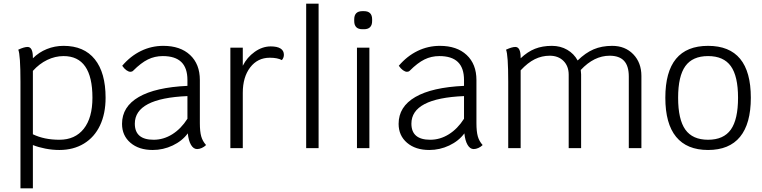

<svg xmlns="http://www.w3.org/2000/svg" viewBox="-20 -811 4170 1051"><path d="M558 -276Q558 -189 527.5 -124.5Q497 -60 439.5 -25Q382 10 305 10Q267 10 228.5 2.5Q190 -5 160 -17V220H92V-363Q92 -511 80 -539Q112 -554 131 -554Q160 -554 160 -496V-492Q193 -525 236.5 -542.5Q280 -560 328 -560Q440 -560 499 -486.5Q558 -413 558 -276ZM486 -276Q486 -504 328 -504Q282 -504 238.5 -483Q195 -462 160 -423V-76Q222 -46 305 -46Q391 -46 438.5 -106Q486 -166 486 -276Z M1108 -17Q1098 -7 1084.5 -1Q1071 5 1059 5Q1039 5 1025.5 -18Q1012 -41 1008 -81Q977 -39 925 -14.5Q873 10 816 10Q740 10 694 -29.5Q648 -69 648 -133Q648 -227 739.5 -280Q831 -333 1006 -341V-373Q1006 -439 972.5 -471.5Q939 -504 871 -504Q827 -504 789.5 -485.5Q752 -467 709 -424Q703 -418 694 -418Q684 -418 672 -426.5Q660 -435 649 -451Q694 -504 751.5 -532Q809 -560 874 -560Q967 -560 1020.5 -510Q1074 -460 1074 -373V-137Q1074 -91 1081.5 -64.5Q1089 -38 1108 -17ZM1006 -161V-285Q718 -273 718 -134Q718 -46 821 -46Q875 -46 923 -76Q971 -106 1006 -161Z M1534 -511Q1534 -495 1523 -482Q1499 -495 1457 -495Q1390 -495 1349.5 -442Q1309 -389 1309 -303V0H1241V-550H1309V-451Q1332 -497 1374 -527Q1416 -557 1462 -557Q1497 -557 1515.5 -545.5Q1534 -534 1534 -511Z M1656 -791H1724V0H1656Z M1934 -550H2002V0H1934ZM1919 -696V-705Q1919 -750 1964 -750H1972Q2017 -750 2017 -705V-696Q2017 -651 1972 -651H1964Q1919 -651 1919 -696Z M2622 -17Q2612 -7 2598.5 -1Q2585 5 2573 5Q2553 5 2539.5 -18Q2526 -41 2522 -81Q2491 -39 2439 -14.5Q2387 10 2330 10Q2254 10 2208 -29.5Q2162 -69 2162 -133Q2162 -227 2253.5 -280Q2345 -333 2520 -341V-373Q2520 -439 2486.5 -471.5Q2453 -504 2385 -504Q2341 -504 2303.5 -485.5Q2266 -467 2223 -424Q2217 -418 2208 -418Q2198 -418 2186 -426.5Q2174 -435 2163 -451Q2208 -504 2265.5 -532Q2323 -560 2388 -560Q2481 -560 2534.5 -510Q2588 -460 2588 -373V-137Q2588 -91 2595.5 -64.5Q2603 -38 2622 -17ZM2520 -161V-285Q2232 -273 2232 -134Q2232 -46 2335 -46Q2389 -46 2437 -76Q2485 -106 2520 -161Z M3491 -395V0H3422V-392Q3422 -450 3396 -478Q3370 -506 3317 -506Q3232 -506 3159 -428Q3161 -412 3161 -404V0H3093V-402Q3093 -449 3064.5 -477.5Q3036 -506 2989 -506Q2946 -506 2907.5 -487Q2869 -468 2830 -426V0H2762V-363Q2762 -511 2750 -539Q2782 -554 2801 -554Q2830 -554 2830 -496V-492Q2868 -528 2908.5 -544Q2949 -560 3001 -560Q3048 -560 3085 -538.5Q3122 -517 3142 -480Q3185 -522 3229.5 -541Q3274 -560 3331 -560Q3402 -560 3446.5 -514Q3491 -468 3491 -395Z M3622 -276Q3622 -560 3856 -560Q4090 -560 4090 -276Q4090 -134 4031 -62Q3972 10 3856 10Q3740 10 3681 -62Q3622 -134 3622 -276ZM4020 -276Q4020 -394 3980.5 -449Q3941 -504 3856 -504Q3771 -504 3731.5 -449Q3692 -394 3692 -276Q3692 -157 3731.5 -101.5Q3771 -46 3856 -46Q3941 -46 3980.5 -101.5Q4020 -157 4020 -276Z"/></svg>

Font: Krub
Style: Regular
Weight: 400
Designer: Ekaluck Peanpanawate
Foundry: Cadson Demak Co.,Ltd.
Version: Version 1.000; ttfautohint (v1.6)